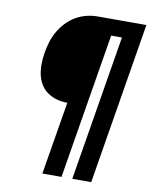

<svg xmlns="http://www.w3.org/2000/svg" viewBox="-83 -797 678 859"><g transform="rotate(10 256.0 -367.5)"><path d="M169 0 224 -331Q199 -331 175.5 -337.5Q152 -344 133 -357.5Q114 -371 102 -391Q90 -411 85 -434.5Q80 -458 80.5 -483Q81 -508 85 -533Q89 -558 96.5 -583Q104 -608 117 -631Q130 -654 149 -674.5Q168 -695 191 -708.5Q214 -722 239.5 -728.5Q265 -735 290 -735H512L391 0H305L414 -661H365L256 0Z"/></g></svg>

Font: Iosevka Curly
Style: Bold Italic
Weight: 700
Italic angle: -9°
Monospace: yes
Designer: Belleve Invis
Foundry: Belleve Invis
Version: Version 22.1.2; ttfautohint (v1.8.4)